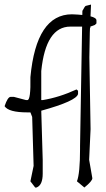

<svg xmlns="http://www.w3.org/2000/svg" viewBox="-49 -814 467 846"><path d="M268.1 -751Q376 -747.1 376 -724.1V-710.9L369.1 -704.1L349.1 -696.8V-689.9L341.8 -696.8H261.2Q152.8 -696.8 132.8 -501V-373H139.2Q211.9 -384.8 288.1 -419.9L294.9 -414.1V-399.9Q288.1 -369.1 132.8 -326.2L139.2 -109.9V-48.8Q139.2 2 111.8 12.2H106L85 -15.1L99.1 -83L92.8 -298.8L85 -318.8H71.8Q-11.2 -318.8 -28.8 -346.2Q-15.1 -387.2 -2 -387.2H12.2L65.9 -373H71.8Q86.9 -373 85 -474.1Q110.8 -751 268.1 -751ZM329.1 -788.1 352.1 -793.9 346.7 -670.9 344.7 -561 350.1 -245.1 343.8 -109.9 357.9 -28.8Q357.9 -16.1 322.8 12.2L290 -15.1Q303.7 -49.8 303.7 -157.2V-169.9L314 -766.1Q325.7 -788.1 329.1 -788.1Z"/></svg>

Font: Loved by the King
Style: Regular
Weight: 400
Designer: Kimberly Geswein
Foundry: Kimberly Geswein
Version: Version 1.002 2006